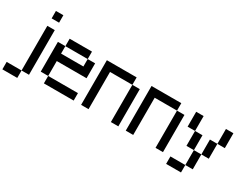

<svg xmlns="http://www.w3.org/2000/svg" viewBox="-65 -1467 2930 2234"><g transform="rotate(30 1400.0 -350.0)"><path d="M0 100V0H200V100ZM200 0V-600H300V0ZM200 -700V-800H300V-700Z M400 -100V-500H500V-400H800V-500H900V-300H500V-100ZM500 -100H900V0H500ZM500 -500V-600H800V-500Z M1000 0V-600H1400V-500H1100V0ZM1400 0V-500H1500V0Z M1600 0V-600H2000V-500H1700V0ZM2000 0V-500H2100V0Z M2200 100V0H2400V100ZM2200 -400V-600H2300V-400ZM2300 -200V-400H2400V-200ZM2400 -200H2500V0H2400ZM2500 -200V-400H2600V-200ZM2600 -400V-600H2700V-400Z"/></g></svg>

Font: Galmuri9 Regular
Style: Regular
Weight: 400
Designer: Lee Minseo (quiple)
Version: Version 2.399;hotconv 1.1.1;makeotfexe 2.6.0 DEVELOPMENT